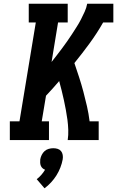

<svg xmlns="http://www.w3.org/2000/svg" viewBox="-20 -755 640 1035"><path d="M33 0V-101H85L173 -634H135V-735H345V-634H293L258 -421Q272 -439 286.5 -457.5Q301 -476 315 -495Q329 -514 342.5 -533Q356 -552 368.5 -571.5Q381 -591 393.5 -610.5Q406 -630 416.5 -650.5Q427 -671 436.5 -692Q446 -713 450 -735H591V-634H536Q503 -576 463.5 -522Q424 -468 381 -415Q394 -377 406.5 -338.5Q419 -300 429.5 -260.5Q440 -221 449 -181.5Q458 -142 463 -101H512V0H345Q349 -27 348 -55Q347 -83 343.5 -109.5Q340 -136 335 -162.5Q330 -189 324.5 -215Q319 -241 312.5 -266.5Q306 -292 299 -318Q282 -298 264 -278Q246 -258 228 -239L205 -101H244V0ZM220 260 178 211Q191 201 202.5 188Q214 175 223 160Q215 157 209 151.5Q203 146 200 138.5Q197 131 196.5 122Q196 113 197 104Q199 92 205 80Q211 68 220.5 59.5Q230 51 242.5 47.5Q255 44 267 44Q280 44 291 47.5Q302 51 309 59.5Q316 68 318 80Q320 92 318 104Q314 126 305.5 148Q297 170 284.5 190Q272 210 255.5 228Q239 246 220 260Z"/></svg>

Font: Iosevka Curly Slab Extended
Style: Bold Italic
Weight: 700
Width: 7
Italic angle: -9°
Monospace: yes
Designer: Belleve Invis
Foundry: Belleve Invis
Version: Version 11.0.0; ttfautohint (v1.8.3)